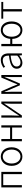

<svg xmlns="http://www.w3.org/2000/svg" viewBox="2168 -2756 600 4977"><g transform="rotate(-90 2468.5 -267.0)"><path d="M100 0H158V-484H444V0H502V-533H100Z M899 13C1028 13 1140 -89 1140 -266C1140 -444 1028 -547 899 -547C770 -547 658 -444 658 -266C658 -89 770 13 899 13ZM899 -37C795 -37 719 -130 719 -266C719 -402 795 -496 899 -496C1003 -496 1080 -402 1080 -266C1080 -130 1003 -37 899 -37Z M1296 0H1354V-253H1651V0H1709V-533H1651V-306H1354V-533H1296Z M1909 0H1964L2195 -342C2216 -374 2249 -424 2270 -457H2275C2272 -386 2268 -315 2268 -256V0H2325V-533H2270L2039 -192C2018 -159 1985 -109 1964 -76H1959C1962 -147 1966 -219 1966 -276V-533H1909Z M2525 0H2579V-288C2579 -331 2575 -397 2572 -450H2577C2592 -411 2609 -372 2625 -335L2746 -52H2793L2913 -335C2929 -372 2946 -411 2962 -450H2966C2963 -397 2959 -331 2959 -288V0H3014V-533H2946L2826 -252C2810 -207 2791 -162 2772 -117H2767C2751 -162 2732 -207 2715 -252L2592 -533H2525Z M3331 13C3399 13 3463 -24 3517 -68H3519L3525 0H3574V-338C3574 -456 3529 -547 3402 -547C3315 -547 3241 -505 3200 -477L3226 -435C3263 -463 3324 -496 3394 -496C3495 -496 3518 -414 3516 -335C3281 -308 3176 -252 3176 -134C3176 -35 3245 13 3331 13ZM3343 -36C3284 -36 3234 -64 3234 -137C3234 -219 3306 -268 3516 -292V-119C3453 -64 3402 -36 3343 -36Z M4176 -37C4075 -37 4006 -130 4006 -266C4006 -402 4075 -496 4176 -496C4275 -496 4342 -402 4342 -266C4342 -130 4275 -37 4176 -37ZM3818 -302V-533H3760V0H3818V-249H3949C3955 -83 4052 13 4178 13C4303 13 4402 -89 4402 -266C4402 -444 4303 -547 4178 -547C4057 -547 3963 -458 3950 -302Z M4661 0H4720V-484H4908V-533H4473V-484H4661Z"/></g></svg>

Font: Noto Sans T Chinese Light
Style: Regular
Weight: 300
Designer: Ryoko NISHIZUKA (kana & ideographs); Paul D. Hunt (Latin, Greek & Cyrillic); Wenlong ZHANG (bopomofo); Sandoll Communica
Foundry: Adobe Systems Incorporated
Version: Version 1.000;PS 1;hotconv 1.0.78;makeotf.lib2.5.61930